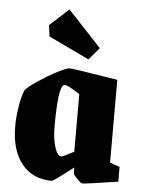

<svg xmlns="http://www.w3.org/2000/svg" viewBox="-53 -764 600 818"><g transform="rotate(5 247.5 -355.0)"><path d="M24 -206Q24 -249 31.5 -293Q39 -337 50 -363Q63 -378 102.5 -404.5Q142 -431 181.5 -451.5Q221 -472 235 -472Q245 -472 326.5 -459Q408 -446 440 -441V-87L482 -72V-9Q344 12 329 12Q324 12 307 -5.5Q290 -23 290 -29V-53Q206 12 200 12Q117 12 70.5 -46Q24 -104 24 -206ZM284 -120V-366Q264 -380 243 -391Q222 -402 215 -399Q191 -386 191 -219Q191 -168 202.5 -131.5Q214 -95 230 -95Q236 -95 259 -107Q282 -119 284 -120ZM310 -517 136 -600 130 -648 211 -722 354 -569Z"/></g></svg>

Font: Grenze ExtraBold
Style: Regular
Weight: 800
Designer: Renata Polastri
Foundry: Omnibus-Type
Version: Version 1.002; ttfautohint (v1.8)